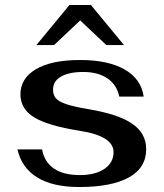

<svg xmlns="http://www.w3.org/2000/svg" viewBox="-20 -741 657 771"><path d="M50 -141H149Q158 -91 196 -64.5Q234 -38 301 -38Q363 -38 399.5 -63Q436 -88 436 -130Q436 -195 299 -216Q172 -236 117 -270Q62 -304 62 -362Q62 -426 124 -463Q186 -500 302 -500Q414 -500 480.5 -462Q547 -424 557 -353H459Q449 -401 411 -426.5Q373 -452 314 -452Q257 -452 225 -433.5Q193 -415 193 -381Q193 -361 203.5 -347.5Q214 -334 244 -323.5Q274 -313 333 -303Q454 -283 510.5 -244.5Q567 -206 567 -142Q567 -67 497.5 -28.5Q428 10 298 10Q192 10 129.5 -28.5Q67 -67 50 -141ZM259 -721H345L478 -560H407L302 -659L197 -560H126Z"/></svg>

Font: Fahkwang SemiBold
Style: Regular
Weight: 600
Designer: Suppakit Chalermlarp | Katatrad Co.,Ltd.
Foundry: Cadson Demak Co.,Ltd.
Version: Version 1.000; ttfautohint (v1.6)